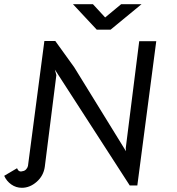

<svg xmlns="http://www.w3.org/2000/svg" viewBox="-40 -881 843 913"><path d="M-20 -45 41 -81Q49 -61 67 -67Q77 -68 84 -75.5Q91 -83 93 -92L171 -686H223L313 -561L559 -162L558 -177L622 -685H703L613 1H577L221 -550L228 -524L173 -88Q167 -45 134.5 -16.5Q102 12 64 12Q36 12 13.5 -4Q-9 -20 -20 -45ZM402 -861 460 -798 536 -861H633L486 -740H420L307 -861Z"/></svg>

Font: Bellota
Style: Bold Italic
Weight: 700
Italic angle: -7.5°
Designer: Kemie Guaida
Foundry: Kemie Guaida
Version: Version 4.001